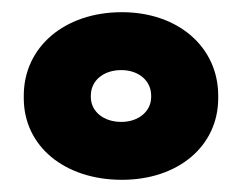

<svg xmlns="http://www.w3.org/2000/svg" viewBox="-20 -700 397 315"><path d="M19 -543V-539C19 -460 86 -405 180 -405C272 -405 338 -460 338 -539V-543C338 -623 272 -680 180 -680C86 -680 19 -623 19 -543ZM129 -541V-543C129 -568 150 -585 179 -585C207 -585 228 -568 228 -543V-541C228 -517 207 -500 179 -500C150 -500 129 -517 129 -541Z"/></svg>

Font: LT Wave Black
Style: Regular
Weight: 900
Designer: Daniel Lyons
Version: Version 2.5 (Glyphs App)